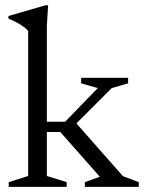

<svg xmlns="http://www.w3.org/2000/svg" viewBox="-20 -730 562 750"><path d="M163 -42.5 240.5 -18.5V0H14V-18.5L90 -42.5V-609Q80.5 -620.5 61.5 -632.8Q42.5 -645 13 -657.5V-667.5L158 -709.5H168L163 -629.5V-254.5H234.5L362 -386L297 -404.5V-426H480.5V-404.5L416.5 -386L278.5 -248L460 -42L522 -18.5V0H311.5V-18.5L370 -39.5L215.5 -214.5H163Z"/></svg>

Font: Newsreader Text
Style: Regular
Weight: 400
Designer: Hugues Gentile
Foundry: Production Type
Version: Version 1.002